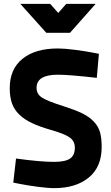

<svg xmlns="http://www.w3.org/2000/svg" viewBox="-20 -950 570 982"><path d="M485.8 -674.8 475.1 -551.8Q334 -567.9 275.9 -567.9Q167 -567.9 167 -501Q167 -469.2 194.1 -451.2Q221.2 -433.1 308.1 -405.8Q365.7 -387.2 400.4 -370.4Q435.1 -353.5 458.7 -329.3Q482.4 -305.2 491.2 -274.7Q500 -244.1 500 -198.2Q500 -95.7 433.8 -41.7Q367.7 12.2 257.8 12.2Q224.1 12.2 171.6 5.1Q119.1 -2 83.5 -8.8L47.9 -16.1L62 -139.2Q186 -122.1 256.8 -122.1Q313 -122.1 337.9 -138.7Q362.8 -155.3 362.8 -194.8Q362.8 -227.1 338.1 -245.8Q313.5 -264.6 241.2 -285.2Q182.1 -302.2 143.3 -320.6Q104.5 -338.9 78.4 -364.3Q52.2 -389.6 41 -422.1Q29.8 -454.6 29.8 -499Q29.8 -596.7 95.2 -649.4Q160.6 -702.1 275.9 -702.1Q310.1 -702.1 362.5 -695.3Q415 -688.5 450.2 -681.6ZM469.2 -930.2 337.9 -782.2H216.8L84 -930.2H236.8L277.8 -883.8L318.8 -930.2Z"/></svg>

Font: TitilliumText25L
Style: 999 wt
Weight: 900
Designer: Accademia di Belle Arti di Urbino and others
Foundry: Accademia di Belle Arti di Urbino and others.
Version: Version 25.000